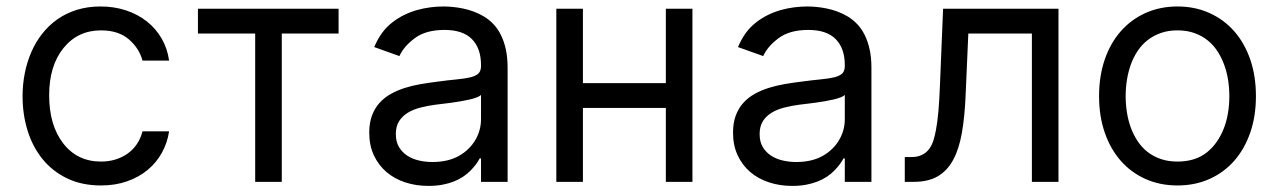

<svg xmlns="http://www.w3.org/2000/svg" viewBox="-20 -573 4029 605"><path d="M296.9 -552.6Q339.8 -552.6 377 -540.3Q414.1 -528.1 442.5 -505.7Q470.9 -483.3 489.2 -451.9Q507.5 -420.5 512.8 -382.1H429Q419 -420.1 386.7 -448.5Q353.7 -477.3 298.3 -477.3Q225.1 -477.3 180 -421.5Q134.9 -365.8 134.9 -272.7Q134.9 -178.3 179.3 -121.1Q223.7 -63.9 298.3 -63.9Q322.8 -63.9 344.1 -70.5Q365.4 -77.1 382.5 -89.3Q399.5 -101.6 411.4 -119.1Q423.3 -136.7 429 -159.1H512.8Q507.5 -122.9 490.2 -91.8Q473 -60.7 445.5 -37.8Q418 -14.9 380.9 -1.8Q343.8 11.4 298.3 11.4Q237.9 11.4 191.8 -10.8Q145.6 -33 114.3 -71.4Q83.1 -109.7 67.1 -160.9Q51.1 -212 51.1 -269.9Q51.1 -306.8 58.1 -342.2Q65 -377.5 78.7 -408.9Q92.3 -440.3 112.9 -466.6Q133.5 -492.9 160.7 -512.1Q187.9 -531.2 221.9 -541.9Q256 -552.6 296.9 -552.6Z M603.7 -545.5H1046.9V-467.3H867.9V0H784.1V-467.3H603.7Z M1143.5 -154.8Q1143.5 -186.1 1152.2 -209.2Q1160.9 -232.2 1176 -248.9Q1191.1 -265.6 1211.5 -277Q1231.9 -288.4 1255.3 -295.8Q1278.8 -303.3 1304.3 -307.7Q1329.9 -312.1 1355.1 -315.3Q1392.4 -320.3 1419 -322.8Q1445.7 -325.3 1462.7 -329.5Q1479.8 -333.8 1487.7 -341.6Q1495.7 -349.4 1495.7 -365.1V-367.9Q1495.7 -420.5 1467.2 -449.6Q1438.6 -478.7 1380.7 -478.7Q1321.4 -478.7 1286.6 -452.4Q1252.1 -426.5 1238.6 -396.3L1159.1 -424.7Q1170.1 -450.3 1184.1 -469.5Q1198.2 -488.6 1216.3 -502.5Q1234 -516.3 1253.7 -525.9Q1273.4 -535.5 1294.2 -541.4Q1315 -547.2 1336.1 -549.9Q1357.2 -552.6 1377.8 -552.6Q1391 -552.6 1406.4 -551.1Q1421.9 -549.7 1438.4 -546.3Q1454.9 -543 1471.9 -536.8Q1489 -530.5 1505 -521Q1521 -511.4 1534.6 -497.2Q1548.3 -483 1558.2 -463.1Q1568.2 -443.2 1573.9 -417.6Q1579.5 -392 1579.5 -359.4V0H1495.7V-73.9H1491.5Q1483 -56.5 1463.1 -35.9Q1453.1 -25.6 1440 -16.7Q1426.8 -7.8 1410.3 -1.2Q1393.8 5.3 1373.8 9.1Q1353.7 12.8 1329.5 12.8Q1290.8 12.8 1256.7 1.6Q1222.7 -9.6 1197.6 -31.1Q1172.6 -52.6 1158 -83.8Q1143.5 -115.1 1143.5 -154.8ZM1227.3 -150.6Q1227.3 -126.1 1237.4 -109.4Q1247.5 -92.7 1263.8 -82.2Q1280.2 -71.7 1300.8 -67.1Q1321.4 -62.5 1342.3 -62.5Q1392 -62.5 1426.5 -82Q1443.5 -91.6 1456.5 -104.6Q1469.5 -117.5 1478.2 -132.5Q1486.9 -147.4 1491.3 -163.9Q1495.7 -180.4 1495.7 -197.4V-274.1Q1492.2 -269.9 1482.6 -266.2Q1473 -262.4 1459.7 -259.4Q1446.4 -256.4 1431.1 -253.7Q1415.8 -251.1 1400.9 -249.1Q1386 -247.2 1372.9 -245.6Q1359.7 -244 1350.9 -242.9Q1326.3 -239.7 1304 -233.8Q1281.6 -228 1264.6 -217.5Q1247.5 -207 1237.4 -190.9Q1227.3 -174.7 1227.3 -150.6Z M1733 0V-545.5H1816.8V-311.1H2078.1V-545.5H2161.9V0H2078.1V-233H1816.8V0Z M2289.8 -154.8Q2289.8 -186.1 2298.5 -209.2Q2307.2 -232.2 2322.3 -248.9Q2337.4 -265.6 2357.8 -277Q2378.2 -288.4 2401.6 -295.8Q2425.1 -303.3 2450.6 -307.7Q2476.2 -312.1 2501.4 -315.3Q2538.7 -320.3 2565.3 -322.8Q2592 -325.3 2609 -329.5Q2626.1 -333.8 2634.1 -341.6Q2642 -349.4 2642 -365.1V-367.9Q2642 -420.5 2613.5 -449.6Q2584.9 -478.7 2527 -478.7Q2467.7 -478.7 2432.9 -452.4Q2398.4 -426.5 2384.9 -396.3L2305.4 -424.7Q2316.4 -450.3 2330.4 -469.5Q2344.5 -488.6 2362.6 -502.5Q2380.3 -516.3 2400 -525.9Q2419.7 -535.5 2440.5 -541.4Q2461.3 -547.2 2482.4 -549.9Q2503.6 -552.6 2524.1 -552.6Q2537.3 -552.6 2552.7 -551.1Q2568.2 -549.7 2584.7 -546.3Q2601.2 -543 2618.3 -536.8Q2635.3 -530.5 2651.3 -521Q2667.3 -511.4 2680.9 -497.2Q2694.6 -483 2704.5 -463.1Q2714.5 -443.2 2720.2 -417.6Q2725.9 -392 2725.9 -359.4V0H2642V-73.9H2637.8Q2629.3 -56.5 2609.4 -35.9Q2599.4 -25.6 2586.3 -16.7Q2573.2 -7.8 2556.6 -1.2Q2540.1 5.3 2520.1 9.1Q2500 12.8 2475.9 12.8Q2437.1 12.8 2403.1 1.6Q2369 -9.6 2343.9 -31.1Q2318.9 -52.6 2304.3 -83.8Q2289.8 -115.1 2289.8 -154.8ZM2373.6 -150.6Q2373.6 -126.1 2383.7 -109.4Q2393.8 -92.7 2410.2 -82.2Q2426.5 -71.7 2447.1 -67.1Q2467.7 -62.5 2488.6 -62.5Q2538.4 -62.5 2572.8 -82Q2589.8 -91.6 2602.8 -104.6Q2615.8 -117.5 2624.5 -132.5Q2633.2 -147.4 2637.6 -163.9Q2642 -180.4 2642 -197.4V-274.1Q2638.5 -269.9 2628.9 -266.2Q2619.3 -262.4 2606 -259.4Q2592.7 -256.4 2577.4 -253.7Q2562.1 -251.1 2547.2 -249.1Q2532.3 -247.2 2519.2 -245.6Q2506 -244 2497.2 -242.9Q2472.7 -239.7 2450.3 -233.8Q2427.9 -228 2410.9 -217.5Q2393.8 -207 2383.7 -190.9Q2373.6 -174.7 2373.6 -150.6Z M2850.9 -78.1Q2871.4 -78.1 2885.1 -84.9Q2898.8 -91.6 2907.5 -103.2Q2916.2 -114.7 2921.2 -130.3Q2926.1 -146 2929.3 -163.7Q2933.9 -188.2 2937 -222.5Q2940 -256.7 2941.8 -304L2951.7 -545.5H3315.3V0H3231.5V-467.3H3031.2L3022.7 -272.7Q3019.9 -205.6 3011 -154.7Q3002.1 -103.7 2983.5 -69.2Q2964.8 -34.8 2934.8 -17.4Q2904.8 0 2859.4 0H2831V-78.1Z M3690.3 -552.6Q3745.4 -552.6 3790.8 -532.1Q3836.3 -511.7 3869 -474.6Q3901.6 -437.5 3919.6 -385.5Q3937.5 -333.5 3937.5 -269.9Q3937.5 -207 3919.6 -155.2Q3901.6 -103.3 3869 -66.2Q3836.3 -29.1 3790.8 -8.9Q3745.4 11.4 3690.3 11.4Q3635.3 11.4 3589.8 -8.9Q3544.4 -29.1 3511.7 -66.2Q3479 -103.3 3461.1 -155.2Q3443.2 -207 3443.2 -269.9Q3443.2 -333.5 3461.1 -385.5Q3479 -437.5 3511.7 -474.6Q3544.4 -511.7 3589.8 -532.1Q3635.3 -552.6 3690.3 -552.6ZM3527 -269.9Q3527 -244.7 3530.9 -219.5Q3534.8 -194.2 3543.1 -171.3Q3551.5 -148.4 3564.5 -128.7Q3577.4 -109 3595.5 -94.6Q3613.6 -80.3 3637.3 -72.1Q3660.9 -63.9 3690.3 -63.9Q3746.4 -63.9 3782.7 -92.7Q3800.8 -107.2 3814.1 -126.4Q3827.4 -145.6 3836.3 -168.3Q3845.2 -191.1 3849.4 -216.8Q3853.7 -242.5 3853.7 -269.9Q3853.7 -295.5 3849.8 -320.7Q3845.9 -345.9 3837.5 -368.8Q3829.2 -391.7 3816.2 -411.6Q3803.3 -431.5 3785.2 -446Q3767 -460.6 3743.4 -468.9Q3719.8 -477.3 3690.3 -477.3Q3661.2 -477.3 3638 -469.1Q3614.7 -460.9 3596.4 -446.7Q3578.1 -432.5 3565 -412.8Q3551.8 -393.1 3543.5 -370.2Q3535.2 -347.3 3531.1 -321.7Q3527 -296.2 3527 -269.9Z"/></svg>

Font: Inter P
Style: Regular
Weight: 400
Designer: Rasmus Andersson
Foundry: rsms
Version: Version 3.018;git-588b23468